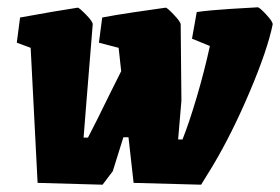

<svg xmlns="http://www.w3.org/2000/svg" viewBox="-20 -497 767 526"><path d="M727 -430Q713 -361 664.5 -246.5Q616 -132 563 -43L531 9L346 4L332 -121H318L289 -28L261 9L83 4L64 -366L26 -380L35 -449Q78 -457 125 -465Q172 -473 193 -476Q197 -476 216 -456.5Q235 -437 234 -430L217 -221L209 -120H221Q242 -160 282 -242L312 -302L305 -366L251 -380L260 -449Q290 -455 350.5 -464Q411 -473 434 -476Q438 -476 456.5 -456.5Q475 -437 475 -430L477 -221L468 -115H480Q498 -160 519 -231Q540 -302 555 -371L506 -391L519 -464Q554 -469 609.5 -472.5Q665 -476 686 -477Q691 -477 709.5 -457Q728 -437 727 -430Z"/></svg>

Font: Grenze Black
Style: Italic
Weight: 900
Italic angle: -10°
Designer: Renata Polastri
Foundry: Omnibus-Type
Version: Version 1.002; ttfautohint (v1.8)